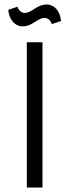

<svg xmlns="http://www.w3.org/2000/svg" viewBox="-20 -839 310 859"><path d="M170 0H100V-650H170ZM178 -759Q163 -759 135 -740Q107 -721 81.5 -721Q56 -721 38 -741Q20 -761 17 -795L58 -809Q68 -781 92 -781Q107 -781 135 -800Q163 -819 188.5 -819Q214 -819 232 -799Q250 -779 253 -745L212 -731Q202 -759 178 -759Z"/></svg>

Font: Unica One
Style: Regular
Weight: 400
Designer: Eduardo Rodriguez Tunni
Foundry: Eduardo Rodriguez Tunni
Version: Version 1.001